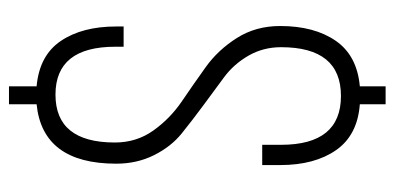

<svg xmlns="http://www.w3.org/2000/svg" viewBox="-240 -560 858 417"><g transform="rotate(-90 188.5 -352.0)"><path d="M209 -761V-701Q276 -695 307.5 -648.5Q339 -602 339 -528V-512H295V-530Q295 -660 191 -660Q87 -660 87 -531Q87 -484 113 -447.5Q139 -411 176.5 -385.5Q214 -360 251 -333.5Q288 -307 314 -266Q340 -225 340 -172Q340 -98 308 -51.5Q276 -5 209 1V57H170V1Q103 -4 70.5 -50.5Q38 -97 38 -172V-211H82V-170Q82 -40 188 -40Q294 -40 294 -170Q294 -209 275.5 -241Q257 -273 228.5 -294Q200 -315 167.5 -339Q135 -363 106.5 -386Q78 -409 59.5 -446Q41 -483 41 -528Q41 -688 170 -701V-761Z"/></g></svg>

Font: TypoPRO Bebas Neue
Style: Regular
Weight: 400
Designer: Ryoichi Tsunekawa
Foundry: Ryoichi Tsunekawa
Version: Version 001.003